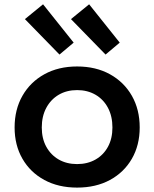

<svg xmlns="http://www.w3.org/2000/svg" viewBox="-20 -863 718 894"><path d="M395 -843 537.5 -664.5 471.5 -609 310.5 -774ZM180.5 -843 323 -664.5 257 -609 96 -774ZM339 10.5Q252 10.5 186.5 -25Q121 -60.5 84.5 -123.8Q48 -187 48 -269.5Q48 -353 84.5 -417Q121 -481 186.5 -517.2Q252 -553.5 339 -553.5Q426.5 -553.5 492 -517.2Q557.5 -481 594 -417Q630.5 -353 630.5 -269.5Q630.5 -187 594 -123.8Q557.5 -60.5 492 -25Q426.5 10.5 339 10.5ZM339 -99Q387.5 -99 424.8 -120.2Q462 -141.5 482.8 -179.8Q503.5 -218 503.5 -269.5Q503.5 -321.5 482.8 -360.8Q462 -400 424.8 -421.8Q387.5 -443.5 339 -443.5Q290.5 -443.5 253.5 -421.8Q216.5 -400 195.5 -360.8Q174.5 -321.5 174.5 -269.5Q174.5 -218 195.5 -179.8Q216.5 -141.5 253.5 -120.2Q290.5 -99 339 -99Z"/></svg>

Font: Hepta Slab ExtraLight SemiBold
Style: Regular
Weight: 600
Version: Version 1.102